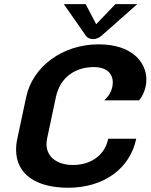

<svg xmlns="http://www.w3.org/2000/svg" viewBox="-20 -878 718 915"><path d="M438.3 -762.5 388.3 -858.3H284.2L385.8 -712.5C385.8 -712.5 395.8 -691.7 423.3 -691.7C450.8 -691.7 469.2 -712.5 469.2 -712.5L634.2 -858.3H530ZM450 -666.7C277.5 -666.7 135.8 -560 105 -416.7L62.5 -216.7C58.3 -198.3 56.7 -180.8 56.7 -164.2C56.7 -46.7 153.3 16.7 305 16.7C473.3 16.7 599.2 -73.3 629.2 -216.7H495.8C479.2 -137.5 412.5 -91.7 327.5 -91.7C255.8 -91.7 201.7 -127.5 201.7 -190.8C201.7 -199.2 202.5 -207.5 204.2 -216.7L246.7 -416.7C267.5 -512.5 341.7 -558.3 426.7 -558.3C488.3 -558.3 517.5 -527.5 517.5 -485C517.5 -478.3 516.7 -470 515 -462.5C510 -440.8 498.3 -419.2 476.7 -400H643.3C660 -420.8 669.2 -443.3 674.2 -466.7C676.7 -476.7 677.5 -487.5 677.5 -498.3C677.5 -581.7 609.2 -666.7 450 -666.7Z"/></svg>

Font: BoonHome
Style: Bold Oblique
Weight: 700
Italic angle: -12°
Designer: Sungsit Sawaiwan
Foundry: Sungsit Sawaiwan
Version: Version 0.2